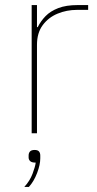

<svg xmlns="http://www.w3.org/2000/svg" viewBox="-20 -526 381 758"><path d="M126 0H105V-506H126V-419H129Q141 -443 160 -462.5Q179 -482 210 -494Q241 -506 287 -506H328V-487H284Q243 -487 207 -472Q171 -457 148.5 -426.5Q126 -396 126 -349ZM117 66Q129 66 134 72Q139 78 139 88V99Q139 124 126.5 157Q114 190 94 212H76Q98 188 108.5 160Q119 132 121 116Q105 116 99 110Q93 104 93 96V88Q93 78 98.5 72Q104 66 117 66Z"/></svg>

Font: IBM Plex Sans Thin
Style: Regular
Weight: 250
Designer: Mike Abbink, Paul van der Laan, Pieter van Rosmalen
Foundry: Bold Monday
Version: Version 3.201